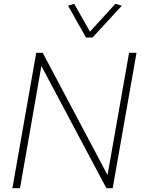

<svg xmlns="http://www.w3.org/2000/svg" viewBox="-20 -987 742 1007"><path d="M657 -710H696L571 0H538L197 -641L85 0H45L170 -710H204L544 -69ZM431 -790 337 -957 369 -967 452 -821 585 -967 619 -957 465 -790Z"/></svg>

Font: Livvic ExtraLight
Style: Italic
Weight: 275
Italic angle: -10°
Designer: Jacques Le Bailly, Baron von Fonthausen
Version: Version 1.001; ttfautohint (v1.8.2)